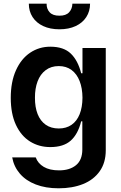

<svg xmlns="http://www.w3.org/2000/svg" viewBox="-20 -806 655 1042"><path d="M46.2 48.3H174Q185.4 80.6 217.5 99.6Q249.6 118.6 300.4 118.6Q358 118.6 392.2 90.7Q426.5 62.9 426.8 5.7V-147.7H420.5Q403.4 -78.5 364.2 -43.1Q324.9 -7.8 252.8 -7.8Q191.8 -7.8 143.1 -38Q94.5 -68.2 66.4 -128.4Q38.4 -188.6 38.4 -274.9Q38.4 -361.9 66.6 -424.5Q94.8 -487.2 143.6 -519.9Q192.5 -552.6 252.8 -552.6Q325.6 -552.6 364.3 -515.1Q403.1 -477.6 420.5 -408.4H427.6V-545.5H554V9.2Q554 77.1 521.1 123.4Q488.3 169.7 430.8 192.8Q373.2 215.9 298.3 215.9Q227.6 215.9 174 195.1Q120.4 174.4 87.9 136.5Q55.4 98.7 46.2 48.3ZM427.6 -275.6Q427.2 -327.4 412.1 -366.1Q397 -404.8 368.3 -426.1Q339.5 -447.4 299 -447.4Q257.1 -447.4 227.8 -425.2Q198.5 -403.1 183.9 -364.3Q169.4 -325.6 169.7 -275.6Q169.4 -224.8 184.1 -187.1Q198.9 -149.5 228 -129.1Q257.1 -108.7 299 -108.7Q339.5 -108.7 368.3 -128.6Q397 -148.4 412.1 -185.9Q427.2 -223.4 427.6 -275.6ZM468.8 -786.2Q468.8 -745 448.3 -713.4Q427.9 -681.8 390.4 -664.4Q353 -647 302.6 -647Q252.1 -647 214.7 -664.4Q177.2 -681.8 156.8 -713.4Q136.4 -745 136.4 -786.2H233Q232.2 -758.2 249.5 -739.3Q266.7 -720.5 302.6 -720.9Q337.7 -720.5 354.9 -739.2Q372.2 -757.8 372.9 -786.2Z"/></svg>

Font: Riot Sans
Style: Bold
Weight: 600
Designer: Rasmus Andersson
Foundry: rsms
Version: Version 4.001